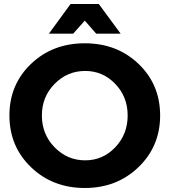

<svg xmlns="http://www.w3.org/2000/svg" viewBox="-20 -927 846 958"><path d="M403 -824 345 -759H224L332 -907H473L582 -759H460ZM27 -351Q27 -505 134.5 -608Q242 -711 403 -711Q564 -711 671.5 -608Q779 -505 779 -351Q779 -197 671 -93Q563 11 403 11Q243 11 135 -92.5Q27 -196 27 -351ZM405 -127Q493 -127 555 -192Q617 -257 617 -351Q617 -444 555 -508.5Q493 -573 405 -573Q316 -573 252.5 -508.5Q189 -444 189 -351Q189 -257 252.5 -192Q316 -127 405 -127Z"/></svg>

Font: Montserrat-Arabic SemiBold
Style: Regular
Weight: 600
Designer: Mohamed Gaber
Foundry: Kief Type Foundry
Version: Version 5.008;PS 005.008;hotconv 1.0.88;makeotf.lib2.5.64775